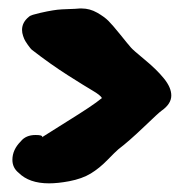

<svg xmlns="http://www.w3.org/2000/svg" viewBox="-20 -464 427 446"><path d="M140.6 -43Q114.3 -38.1 93.8 -38.1Q47.9 -38.1 23.4 -62.5Q8.8 -74.2 8.8 -92.8Q8.8 -116.2 28.3 -135.7Q40 -150.4 62.5 -150.4Q78.1 -150.4 78.1 -146.5Q78.1 -145.5 77.1 -145.5H78.1Q102.5 -161.1 134.8 -181.2Q167 -201.2 186 -213.9Q205.1 -226.6 216.8 -236.3Q212.9 -243.2 195.3 -253.4Q177.7 -263.7 137.7 -289.1Q97.7 -314.5 53.7 -348.6Q49.8 -352.5 47.9 -355.5L44.9 -359.4Q42 -363.3 39.1 -368.2Q36.1 -373 33.7 -380.4Q31.2 -387.7 31.2 -394.5Q31.2 -412.1 46.9 -424.8Q49.8 -427.7 56.6 -429.7Q74.2 -434.6 89.4 -437.5Q104.5 -440.4 113.3 -441.4Q122.1 -442.4 139.2 -442.9Q156.2 -443.4 165 -444.3H169.9Q188.5 -444.3 205.6 -434.6Q222.7 -424.8 231.9 -415.5Q241.2 -406.2 259.3 -383.8Q277.3 -361.3 284.2 -353.5Q289.1 -347.7 316.4 -325.2Q343.8 -302.7 360.8 -281.7Q377.9 -260.7 377.9 -242.2Q377.9 -222.7 355.5 -207Q349.6 -203.1 314.5 -169.4Q279.3 -135.7 254.9 -117.2Q248 -111.3 229.5 -92.3Q210.9 -73.2 190.9 -61Q170.9 -48.8 140.6 -43Z"/></svg>

Font: Essays1743
Style: Bold
Weight: 700
Designer: Based on the typeface in a 1743 English translation of the essays of Montaigne.  PostScript/TrueType font designed by Jo
Version: Version 002.100